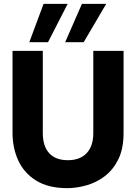

<svg xmlns="http://www.w3.org/2000/svg" viewBox="-20 -964 704 996"><path d="M329 12Q231 12 168 -27Q105 -66 75 -131Q45 -196 45 -275V-700H202V-274Q202 -206 235 -169.5Q268 -133 332 -133Q395 -133 429.5 -169.5Q464 -206 464 -274V-700H621V-275Q621 -193 594 -138Q567 -83 523.5 -50Q480 -17 428.5 -2.5Q377 12 329 12ZM318 -745 405 -944H531L414 -745ZM132 -745 206 -944H331L229 -745Z"/></svg>

Font: Rethink Sans ExtraBold
Style: Regular
Weight: 800
Designer: The Rethink Sans project authors (Hans Thiessen). DM Sans designed by Colophon Foundry.
Foundry: Rethink Communications LLC
Version: Version 1.001